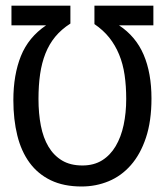

<svg xmlns="http://www.w3.org/2000/svg" viewBox="-20 -659 590 687"><path d="M21 -638.7V-568.4H145C103 -540 73 -503.5 54.9 -458.7C36.9 -414 27.8 -361.3 27.8 -300.8C27.8 -254.2 32.6 -212 42 -174.1C51.4 -136.1 66.1 -103.7 85.9 -76.7C105.8 -49.6 131.1 -28.7 161.9 -13.9C192.6 0.9 229.3 8.3 272 8.3C306.2 8.3 338.4 2 368.7 -10.5C398.9 -23 425.5 -42.2 448.2 -68.1C471 -94 489 -126.7 502.2 -166.3C515.4 -205.8 522 -252.6 522 -306.6C522 -367.5 512.6 -419.8 493.9 -463.4C475.2 -507 445.8 -542 405.8 -568.4H528.8V-638.7H317.9V-572.8C339 -558.4 356.8 -542.2 371.1 -524.2C385.4 -506.1 397.1 -486 406.2 -463.9C415.4 -441.7 421.9 -417.4 425.8 -390.9C429.7 -364.3 431.6 -335.6 431.6 -304.7C431.6 -271.8 428.5 -240.9 422.4 -211.9C416.2 -182.9 406.7 -157.7 394 -136.2C381.3 -114.7 365.2 -97.8 345.5 -85.4C325.8 -73.1 302.2 -66.9 274.9 -66.9C246.3 -66.9 222 -72.8 202.1 -84.7C182.3 -96.6 166.1 -113 153.6 -134C141 -155 131.9 -180.1 126.2 -209.2C120.5 -238.4 117.7 -270.2 117.7 -304.7C117.7 -336.9 119.6 -366.5 123.5 -393.6C127.4 -420.6 133.8 -445.2 142.6 -467.5C151.4 -489.8 163.1 -509.8 177.7 -527.6C192.4 -545.3 210.4 -561 231.9 -574.7V-638.7Z"/></svg>

Font: CodeNewRoman Nerd Font Mono
Style: Regular
Weight: 400
Monospace: yes
Designer: Sam Radian
Foundry: Code New Roman
Version: Version 2.00 November 29, 2014;Nerd Fonts 3.2.1